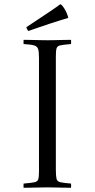

<svg xmlns="http://www.w3.org/2000/svg" viewBox="-20 -890 450 911"><path d="M245 -623V-86Q245 -56 248 -42.5Q251 -29 266 -25.5Q281 -22 317 -19Q318 -9 317 1Q295 1 260 0Q225 -1 205 -1Q183 -1 149 0Q115 1 92 1Q91 -9 92 -19Q127 -22 142.5 -25Q158 -28 161.5 -39.5Q165 -51 165 -77V-614Q165 -644 161 -657Q157 -670 142 -674.5Q127 -679 92 -681Q91 -691 92 -701Q107 -701 128.5 -700.5Q150 -700 171 -699.5Q192 -699 206 -699Q220 -699 240.5 -699.5Q261 -700 282 -700.5Q303 -701 317 -701Q318 -691 317 -681Q282 -678 267 -675Q252 -672 248.5 -661Q245 -650 245 -623ZM304 -805Q290 -801 265.5 -793.5Q241 -786 212.5 -776.5Q184 -767 158 -758Q132 -749 115 -743Q108 -749 105 -761Q126 -775 157 -795.5Q188 -816 218.5 -836.5Q249 -857 266 -870Q274 -868 286.5 -847.5Q299 -827 304 -805Z"/></svg>

Font: Castoro Titling
Style: Regular
Weight: 400
Version: Version 2.04